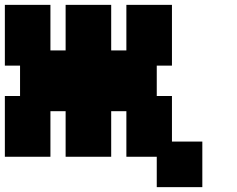

<svg xmlns="http://www.w3.org/2000/svg" viewBox="-20 -645 977 790"><path d="M625 125H812.5V-62.5H687.5V-250H625V-375H687.5V-625H500V-437.5H437.5V-625H250V-437.5H187.5V-625H0V-375H62.5V-250H0V0H187.5V-187.5H250V0H437.5V-187.5H500V0H625Z"/></svg>

Font: Faithful 32x
Style: Semibold
Weight: 400
Foundry: Faithful Resource Pack
Version: Version 1.0; January 27, 2023